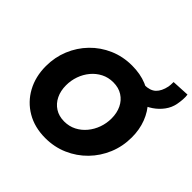

<svg xmlns="http://www.w3.org/2000/svg" viewBox="-209 -1048 1254 1254"><g transform="rotate(45 418.0 -421.0)"><path d="M377.9 7.8Q279.3 7.8 205.1 -35.6Q130.9 -79.1 89.6 -155Q48.3 -231 48.3 -327.6Q48.3 -409.7 78.1 -482.2Q107.9 -554.7 161.6 -610.1Q215.3 -665.5 287.6 -697Q359.9 -728.5 444.8 -728.5Q520.5 -728.5 581.3 -703.6Q642.1 -678.7 685.3 -633.5Q728.5 -588.4 751.7 -527.8Q774.9 -467.3 774.9 -395.5Q774.9 -312 744.4 -239Q713.9 -166 659.7 -110.6Q605.5 -55.2 533.4 -23.7Q461.4 7.8 377.9 7.8ZM388.7 -156.2Q434.1 -156.2 471.7 -175.5Q509.3 -194.8 536.6 -227.8Q564 -260.7 578.9 -302.5Q593.8 -344.2 593.8 -389.2Q593.8 -439.9 574.7 -479.5Q555.7 -519 520 -541.7Q484.4 -564.5 435.1 -564.5Q389.2 -564.5 351.6 -545.2Q314 -525.9 286.6 -492.9Q259.3 -460 244.6 -418.5Q230 -377 230 -332Q230 -281.2 249.3 -241.5Q268.6 -201.7 304.2 -179Q339.8 -156.2 388.7 -156.2ZM577.1 -580.1 589.8 -695.3Q642.6 -695.3 670.4 -721.4Q698.2 -747.6 709 -799.8Q710.4 -806.2 711.2 -818.4Q711.9 -830.6 711.9 -843.8L834 -850.1Q836.9 -830.6 835.2 -806.6Q833.5 -782.7 829.1 -759.8Q821.3 -718.8 796.1 -684.6Q771 -650.4 735.1 -626Q699.2 -601.6 658 -589.4Q616.7 -577.1 577.1 -580.1Z"/></g></svg>

Font: Reddit Sans Black
Style: Italic
Weight: 900
Italic angle: -11.25°
Designer: Stephen Hutchings
Version: Version 1.013